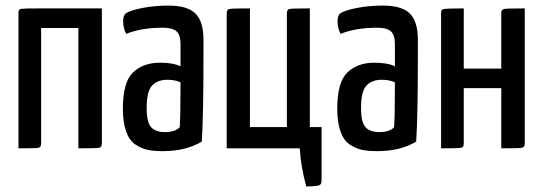

<svg xmlns="http://www.w3.org/2000/svg" viewBox="-20 -530 1941 686"><path d="M344 -17Q344 -4 334 -2Q324 0 260 0V-430H127V-17Q127 -4 117.5 -2Q108 0 46 0V-484Q46 -485 46 -486Q46 -497 56 -498.5Q66 -500 127 -500H344Z M420 -455Q420 -476 431 -483Q446 -493 488.5 -501.5Q531 -510 583 -510Q649 -510 678 -482Q707 -454 707 -388V-335Q707 -115 701 -24Q644 10 562 10Q530 10 508 5.5Q486 1 464 -13.5Q442 -28 430.5 -60.5Q419 -93 419 -142Q419 -237 455.5 -271.5Q492 -306 552 -306Q599 -306 625 -293V-372Q625 -406 610 -418.5Q595 -431 563 -431Q484 -431 431 -409Q420 -429 420 -455ZM625 -236Q605 -245 578 -245Q543 -245 523.5 -224.5Q504 -204 504 -144Q504 -93 520 -75.5Q536 -58 569 -58Q605 -58 622 -75Q625 -108 625 -236Z M790 0V-484Q790 -496 800 -498Q810 -500 873 -500V-76H1005V-484Q1005 -496 1015 -498Q1025 -500 1087 -500V-76H1129V115Q1129 123 1126 127.5Q1123 132 1114 133.5Q1105 135 1098 135.5Q1091 136 1074 136Q1054 60 1051 0Z M1186 -455Q1186 -476 1197 -483Q1212 -493 1254.5 -501.5Q1297 -510 1349 -510Q1415 -510 1444 -482Q1473 -454 1473 -388V-335Q1473 -115 1467 -24Q1410 10 1328 10Q1296 10 1274 5.5Q1252 1 1230 -13.5Q1208 -28 1196.5 -60.5Q1185 -93 1185 -142Q1185 -237 1221.5 -271.5Q1258 -306 1318 -306Q1365 -306 1391 -293V-372Q1391 -406 1376 -418.5Q1361 -431 1329 -431Q1250 -431 1197 -409Q1186 -429 1186 -455ZM1391 -236Q1371 -245 1344 -245Q1309 -245 1289.5 -224.5Q1270 -204 1270 -144Q1270 -93 1286 -75.5Q1302 -58 1335 -58Q1371 -58 1388 -75Q1391 -108 1391 -236Z M1855 -17Q1855 -4 1844.5 -2Q1834 0 1771 0V-215H1637V-17Q1637 -4 1627.5 -2Q1618 0 1556 0V-484Q1556 -495 1563 -497Q1571 -500 1637 -500V-285H1771V-484Q1771 -496 1781.5 -498Q1792 -500 1855 -500Z"/></svg>

Font: Yanone Kaffeesatz
Style: Regular
Weight: 400
Designer: Yanone (Cyrillic: Daniel Pouzeot)
Foundry: Yanone
Version: Version 1.003;PS 001.003;hotconv 1.0.88;makeotf.lib2.5.64775